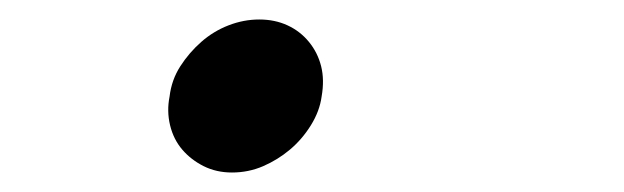

<svg xmlns="http://www.w3.org/2000/svg" viewBox="-20 -167 640 197"><path d="M154 -68Q156 -85 165 -99Q174 -113 186.5 -124Q199 -135 214.5 -141Q230 -147 246 -147Q262 -147 275 -141Q288 -135 297 -124Q306 -113 309.5 -99Q313 -85 310 -68Q308 -53 299 -38.5Q290 -24 277.5 -13.5Q265 -3 250 3.5Q235 10 218 10Q202 10 189 3.5Q176 -3 167 -13.5Q158 -24 154.5 -38.5Q151 -53 154 -68Z"/></svg>

Font: Maple Mono NL Light
Style: Italic
Weight: 300
Italic angle: -10°
Monospace: yes
Designer: subframe7536
Version: Version 7.000